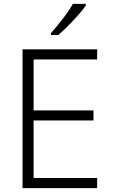

<svg xmlns="http://www.w3.org/2000/svg" viewBox="-20 -968 603 988"><path d="M96 0V-714H480V-662H153V-400H461V-348H153V-52H480V0ZM242 -797Q271 -830 303.5 -872Q336 -914 355 -948H422V-940Q407 -918 382.5 -890.5Q358 -863 331 -835.5Q304 -808 280 -788H242Z"/></svg>

Font: Noto Sans Mono SemiCondensed Light
Style: Regular
Weight: 300
Width: 4
Designer: Monotype Design Team
Foundry: Monotype Imaging Inc.
Version: Version 2.014; ttfautohint (v1.8.4.7-5d5b)